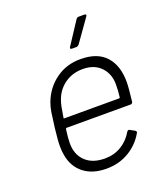

<svg xmlns="http://www.w3.org/2000/svg" viewBox="-131 -792 776 892"><g transform="rotate(-20 257.0 -346.0)"><path d="M391 -120Q397 -129 404 -125L428 -112Q436 -106 431 -99Q403 -50 354 -21Q305 8 243 8Q174 8 131 -26Q88 -60 78 -119Q74 -138 74 -164Q74 -194 81 -253Q87 -302 91 -327Q95 -352 103 -373Q127 -436 179.5 -474Q232 -512 301 -512Q385 -512 426.5 -466Q468 -420 468 -339Q468 -312 460 -244Q458 -234 449 -234H133Q129 -234 128 -230Q122 -187 122 -161Q122 -105 156.5 -72Q191 -39 252 -39Q297 -39 333 -60.5Q369 -82 391 -120ZM135 -283Q134 -279 138 -279H409Q413 -279 413 -283Q417 -315 417 -345Q417 -398 384.5 -431.5Q352 -465 296 -465Q243 -465 204.5 -436.5Q166 -408 151 -361Q144 -343 135 -283ZM277 -583 349 -693Q354 -700 362 -700H390Q396 -700 397.5 -696.5Q399 -693 395 -688L317 -578Q310 -571 304 -571H282Q276 -571 274.5 -574.5Q273 -578 277 -583Z"/></g></svg>

Font: Barlow Light
Style: Italic
Weight: 300
Italic angle: -7°
Designer: Jeremy Tribby
Foundry: Tribby Type
Version: Version 1.408